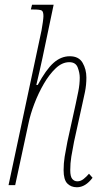

<svg xmlns="http://www.w3.org/2000/svg" viewBox="-20 -780 435 809"><path d="M304 9Q279 9 263.5 -7Q248 -23 248 -63Q248 -92 252.5 -120Q257 -148 264 -183L299 -342Q304 -365 310 -395Q316 -425 316 -453Q316 -473 307.5 -495.5Q299 -518 272 -518Q242 -518 215 -492.5Q188 -467 165 -427.5Q142 -388 125 -343.5Q108 -299 100 -260L44 0H16L155 -652Q158 -668 160.5 -686.5Q163 -705 163 -712Q163 -731 156 -735.5Q149 -740 120 -740H110L115 -760H206L159 -536Q153 -508 146.5 -479.5Q140 -451 133 -422H139Q174 -487 205.5 -515Q237 -543 274 -543Q312 -543 328 -515.5Q344 -488 344 -453Q344 -422 338 -392.5Q332 -363 327 -342L292 -183Q285 -148 280.5 -120Q276 -92 276 -63Q276 -36 284.5 -26Q293 -16 306 -16Q320 -16 332.5 -26Q345 -36 355 -48L370 -31Q340 9 304 9Z"/></svg>

Font: Noto Serif ExtraCondensed Thin
Style: Italic
Weight: 100
Width: 2
Italic angle: -12°
Designer: Monotype Design Team
Foundry: Monotype Imaging Inc.
Version: Version 2.013